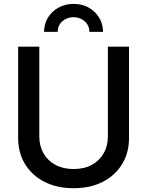

<svg xmlns="http://www.w3.org/2000/svg" viewBox="-20 -971 768 1002"><path d="M364.3 11.2Q276.9 11.2 211.7 -22.2Q146.5 -55.7 110.6 -114.7Q74.7 -173.8 74.7 -250V-727.5H185.1V-258.8Q185.1 -209.5 206.8 -171.1Q228.5 -132.8 268.8 -110.8Q309.1 -88.9 364.3 -88.9Q419.4 -88.9 459.5 -110.8Q499.5 -132.8 521.2 -171.1Q543 -209.5 543 -258.8V-727.5H653.3V-250Q653.3 -173.8 617.4 -114.7Q581.5 -55.7 516.6 -22.2Q451.7 11.2 364.3 11.2ZM363.8 -950.7Q408.7 -950.7 443.1 -931.2Q477.5 -911.6 497.6 -878.7Q517.6 -845.7 517.6 -804.7H446.3Q446.3 -838.4 422.1 -859.9Q397.9 -881.3 363.8 -881.3Q329.6 -881.3 305.4 -859.9Q281.2 -838.4 281.2 -804.7H210Q210 -845.7 230 -878.7Q250 -911.6 284.9 -931.2Q319.8 -950.7 363.8 -950.7Z"/></svg>

Font: Inter 20pt Medium
Style: Regular
Weight: 500
Version: Version 4.001;git-66647c0bb